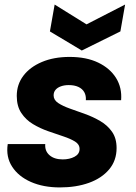

<svg xmlns="http://www.w3.org/2000/svg" viewBox="-20 -816 598 844"><path d="M242.9 7.9Q170.9 7.9 116 -16.1Q61.2 -40.2 33.3 -83.4Q5.4 -126.5 14 -182.7H178.9Q176.5 -152.1 197.7 -133.7Q218.9 -115.3 255.7 -115.3Q285.9 -115.3 307.9 -127.1Q329.8 -138.9 329.8 -161.2Q329.8 -181.5 309.8 -193.8Q289.8 -206.1 258.5 -216.5Q227.3 -226.9 191.7 -239.3Q156.2 -251.7 124.9 -270.5Q93.7 -289.2 73.7 -319.2Q53.7 -349.2 53.7 -394.3Q53.7 -444.4 82.5 -482.7Q111.3 -521.1 164 -543.5Q216.7 -565.8 285.9 -565.8Q359.5 -565.8 411.5 -540.9Q463.5 -516 490.2 -473.1Q516.8 -430.2 512.4 -375.6H357.4Q358.8 -395.8 350.5 -410.8Q342.1 -425.8 324.6 -433.9Q307.2 -442 282.1 -442Q263.1 -442 248 -436.6Q232.8 -431.3 224.3 -421.3Q215.7 -411.3 215.7 -396.7Q215.7 -376.5 235.7 -363.2Q255.8 -349.9 287.3 -338.7Q318.8 -327.6 354.1 -314.9Q389.4 -302.2 420.9 -283.7Q452.5 -265.3 472.5 -236.7Q492.5 -208.2 492.5 -165.2Q492.5 -110.5 459.9 -71.5Q427.2 -32.6 371 -12.3Q314.7 7.9 242.9 7.9ZM360.3 -708.9 529.9 -796 509.2 -677.9 339.5 -593.9 199.4 -677.9 220.2 -796Z"/></svg>

Font: Poppins Variable
Style: Italic
Weight: 100
Italic angle: -10°
Designer: Jonny Pinhorn
Foundry: Indian Type Foundry
Version: Version 6.000